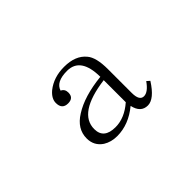

<svg xmlns="http://www.w3.org/2000/svg" viewBox="-61 -850 1121 1121"><g transform="rotate(-45 500.0 -289.0)"><path d="M787.1 -127.9Q728.5 -36.1 675.3 -36.1Q617.2 -36.1 602.1 -106Q517.1 -36.1 422.4 -36.1Q373 -36.1 335.9 -59.1Q286.1 -92.3 286.1 -152.8Q286.1 -231.9 365.2 -280.8Q451.2 -335.9 597.2 -351.1Q595.7 -513.2 484.4 -513.2Q392.6 -513.2 376 -458Q400.4 -447.3 400.4 -418Q400.4 -374 354.5 -374Q305.2 -374 305.2 -426.8Q305.2 -462.9 343.3 -495.1Q402.3 -542 488.3 -542Q582.5 -542 627 -486.8Q660.2 -448.2 660.2 -351.1V-154.8Q660.2 -90.3 697.3 -90.3Q731.4 -90.3 769 -144ZM597.2 -323.2Q356 -291.5 356 -160.2Q356 -80.1 452.1 -80.1Q527.3 -80.1 597.2 -141.1Z"/></g></svg>

Font: I.Ming
Style: Regular
Weight: 400
Designer: Ichiten Fonts Project
Version: Version 6.11; Dec 27, 2019